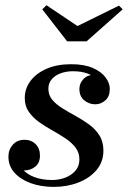

<svg xmlns="http://www.w3.org/2000/svg" viewBox="-20 -722 500 752"><path d="M190.5 10Q141.5 10 101.5 -4.2Q61.5 -18.5 37.2 -45Q13 -71.5 13 -108.5Q13 -135.5 30 -155Q47 -174.5 76.5 -174.5Q102.5 -174.5 119.5 -157.5Q136.5 -140.5 136.5 -112.5Q136.5 -84 118 -69.2Q99.5 -54.5 75 -54.5Q58.5 -54.5 44.5 -61.5Q30.5 -68.5 22.2 -80.8Q14 -93 14 -108.5H51Q51 -80 68.2 -59.5Q85.5 -39 115.8 -28Q146 -17 184 -17Q211 -17 235.5 -26.2Q260 -35.5 275.5 -53.5Q291 -71.5 291 -97Q291 -124 275.8 -144Q260.5 -164 236 -180.2Q211.5 -196.5 184 -211.8Q156.5 -227 132.2 -244.5Q108 -262 92.5 -284.5Q77 -307 77 -337.5Q77 -375.5 99.8 -405.5Q122.5 -435.5 163.2 -453Q204 -470.5 258.5 -470.5Q310 -470.5 343.5 -455.8Q377 -441 393.5 -418.8Q410 -396.5 410 -374Q410 -344 392.5 -328.8Q375 -313.5 353 -313.5Q329 -313.5 310 -329Q291 -344.5 291 -373.5Q291 -396 307.2 -412.8Q323.5 -429.5 350 -429.5Q371 -429.5 390 -414Q409 -398.5 409 -374H377Q377 -392 363.5 -407.8Q350 -423.5 325 -433.2Q300 -443 266 -443Q239.5 -443 217.8 -435Q196 -427 182.8 -411.8Q169.5 -396.5 169.5 -374.5Q169.5 -349 185 -330.8Q200.5 -312.5 225 -297.5Q249.5 -282.5 277.2 -267.2Q305 -252 329.5 -234Q354 -216 369.5 -191.5Q385 -167 385 -132Q385 -88 358.2 -56.2Q331.5 -24.5 287.2 -7.2Q243 10 190.5 10ZM243 -560 145.5 -685.5 162 -701.5 283.5 -620 446 -700 460.5 -685.5 319 -560Z"/></svg>

Font: Bodoni Moda 9pt SemiBold
Style: Italic
Weight: 600
Italic angle: -13°
Designer: Owen Earl
Foundry: indestructible type
Version: Version 2.004